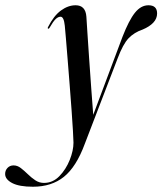

<svg xmlns="http://www.w3.org/2000/svg" viewBox="-154 -462 617 729"><path d="M311 -322Q335.5 -385 358.2 -413.5Q381 -442 409.5 -442Q442.5 -442 442.5 -411Q442.5 -391.5 428.2 -376.2Q414 -361 388 -350Q355.5 -339 334.2 -316.8Q313 -294.5 292.5 -240L168 84Q135.5 172 88.5 209.5Q41.5 247 -29 247Q-81 247 -107.8 233Q-134.5 219 -134.5 198.5Q-134.5 185 -125.5 175.5Q-116.5 166 -102.5 166Q-88 166 -75 176Q-62 186 -48.5 199.2Q-35 212.5 -20 222.5Q-5 232.5 13 232.5Q46.5 232.5 71.5 206.8Q96.5 181 110.8 145.2Q125 109.5 125 79.5Q125 68.5 123 35.5Q121 2.5 117.8 -43.2Q114.5 -89 110.5 -139.5Q106.5 -190 102.8 -236.5Q99 -283 96.2 -317.2Q93.5 -351.5 92 -364.5Q88.5 -398.5 76 -398.5Q66.5 -398.5 57 -389.2Q47.5 -380 35 -358Q32 -352.5 29.5 -353Q25.5 -354 28.5 -359.5Q50 -402 77.2 -422Q104.5 -442 133 -442Q171 -442 174 -398.5Q175 -382.5 177.8 -339Q180.5 -295.5 184.5 -239Q188.5 -182.5 192.5 -125.8Q196.5 -69 200 -26Z"/></svg>

Font: Fraunces 144pt S000
Style: Italic
Weight: 400
Italic angle: -16°
Version: Version 1.000; ttfautohint (v1.8.3)